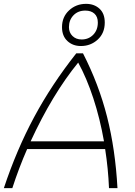

<svg xmlns="http://www.w3.org/2000/svg" viewBox="-62 -977 702 997"><path d="M484 -203H79Q36 -105 2 0H-42Q24 -199 115 -368.5Q206 -538 334 -700H369Q451 -540 494 -370.5Q537 -201 548 0H504Q500 -100 484 -203ZM478 -243Q457 -362 422.5 -467Q388 -572 344 -652Q210 -488 97 -243ZM260 -836Q260 -889 296.5 -923Q333 -957 385 -957Q427 -957 454.5 -932Q482 -907 482 -860Q482 -805 445.5 -771.5Q409 -738 358 -738Q316 -738 288 -764Q260 -790 260 -836ZM446 -860Q446 -890 428.5 -906Q411 -922 381 -922Q343 -922 319.5 -897.5Q296 -873 296 -836Q296 -808 314.5 -790Q333 -772 362 -772Q398 -772 422 -796.5Q446 -821 446 -860Z"/></svg>

Font: Krub ExtraLight
Style: Italic
Weight: 275
Italic angle: -8°
Designer: Ekaluck Peanpanawate
Foundry: Cadson Demak Co.,Ltd.
Version: Version 1.000; ttfautohint (v1.6)